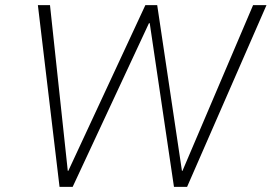

<svg xmlns="http://www.w3.org/2000/svg" viewBox="-20 -725 1054 745"><path d="M211 0 127 -705H174L243 -62H245L544 -705H590L686 -62H688L962 -705H1014L706 0H655L561 -635H558L262 0Z"/></svg>

Font: Nunito Sans 7pt SemiCondensed ExtraLight
Style: Italic
Weight: 250
Width: 4
Italic angle: -9°
Designer: Vernon Adams
Foundry: Vernon Adams
Version: Version 3.101;gftools[0.9.27]